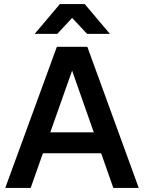

<svg xmlns="http://www.w3.org/2000/svg" viewBox="-20 -932 715 952"><path d="M6 0 262 -700H413L668 0H542L329 -606H346L132 0ZM118 -172 158 -276H518L559 -172ZM152 -764 277 -912H400L525 -764H412L304 -879H371L264 -764Z"/></svg>

Font: SUSE SemiBold
Style: Regular
Weight: 600
Designer: Rene Bieder
Foundry: SUSE
Version: Version 1.000